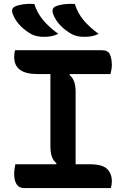

<svg xmlns="http://www.w3.org/2000/svg" viewBox="-20 -955 640 975"><path d="M154 -935Q169 -889 199 -853Q229 -817 276 -783Q256 -774 240 -771Q224 -768 204 -768Q184 -768 169.5 -771Q155 -774 140 -781Q108 -799 83 -824.5Q58 -850 46 -881Q33 -910 56 -922Q92 -938 154 -935ZM360 -935Q374 -889 404 -853Q434 -817 481 -783Q462 -774 445.5 -771Q429 -768 409 -768Q389 -768 374.5 -771Q360 -774 346 -781Q313 -799 288 -824.5Q263 -850 251 -881Q239 -911 261 -922Q297 -938 360 -935ZM543 0H103Q76 0 64 -19.5Q52 -39 52 -72Q52 -86 54 -99Q56 -112 58 -121H265L267 -126Q236 -149 236 -211V-579H169Q52 -579 52 -666Q52 -687 57 -700H497Q529 -700 538.5 -678Q548 -656 548 -624Q548 -614 546 -602.5Q544 -591 541 -579H335L333 -574Q364 -551 364 -489V-121H433Q501 -121 524.5 -96.5Q548 -72 548 -35Q548 -18 543 0Z"/></svg>

Font: Recursive Mn Csl St SmB
Style: Regular
Weight: 600
Monospace: yes
Version: Version 1.079;hotconv 1.0.112;makeotfexe 2.5.65598; ttfautoh